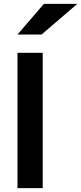

<svg xmlns="http://www.w3.org/2000/svg" viewBox="-20 -969 418 989"><path d="M70 -697H200V0H70ZM70 -791 206 -949H378L194 -791Z"/></svg>

Font: Syne Modified
Style: Bold
Weight: 700
Designer: Lucas Descroix
Foundry: Bonjour Monde
Version: Version 2.200